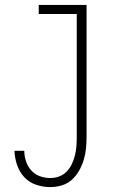

<svg xmlns="http://www.w3.org/2000/svg" viewBox="-20 -540 540 783"><path d="M185 223Q156 223 127.5 213.5Q99 204 79 182.5Q59 161 49.5 132.5Q40 104 39 75H79Q79 96 86 117.5Q93 139 107.5 155Q122 171 142.5 178.5Q163 186 185 186Q204 186 221.5 179.5Q239 173 252 159.5Q265 146 273 129Q281 112 285.5 94Q290 76 291.5 57.5Q293 39 293 20V-483H138V-520H333V20Q333 44 330.5 67.5Q328 91 321 113.5Q314 136 302 157Q290 178 272.5 193.5Q255 209 232 216Q209 223 185 223Z"/></svg>

Font: Iosevka Term Curly Extralight
Style: Regular
Weight: 200
Designer: Belleve Invis
Foundry: Belleve Invis
Version: Version 32.3.0